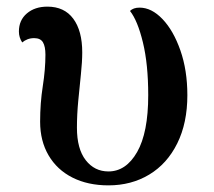

<svg xmlns="http://www.w3.org/2000/svg" viewBox="-20 -545 645 579"><path d="M307 14Q245 14 198.5 -9.5Q152 -33 126.5 -76.5Q101 -120 101 -178Q101 -234 109 -285Q117 -336 117 -380Q117 -405 109.5 -417.5Q102 -430 83 -430Q72 -430 63 -426.5Q54 -423 47 -417Q37 -432 37 -450Q37 -484 61 -504.5Q85 -525 123 -525Q174 -525 201 -488.5Q228 -452 228 -387Q228 -359 224 -321Q220 -283 216 -241Q212 -199 212 -160Q212 -96 238.5 -62Q265 -28 307 -28Q360 -28 393.5 -86.5Q427 -145 427 -258Q427 -351 411 -417Q395 -483 372 -512Q382 -522 401 -522Q437 -522 470 -487.5Q503 -453 524 -393Q545 -333 545 -258Q545 -174 514.5 -112.5Q484 -51 430 -18.5Q376 14 307 14Z"/></svg>

Font: Arima SemiBold
Style: Regular
Weight: 600
Designer: Joana Correia and Natanael Gama
Foundry: NDISCOVER
Version: Version 1.101;gftools[0.9.23]